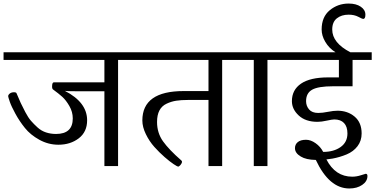

<svg xmlns="http://www.w3.org/2000/svg" viewBox="-33 -949 2144 1097"><path d="M464.8 -261.7Q464.8 -364.3 337.9 -429.7Q350.6 -427.7 396.5 -427.7H563.5V0H641.6V-606.4H745.1V-650.4H-12.7V-606.4H563.5V-478.5H274.4Q264.6 -478.5 264.6 -454.1Q264.6 -441.4 270.5 -437.5Q302.7 -414.1 323.2 -395.5Q343.8 -377 363.3 -343.3Q382.8 -309.6 382.8 -272.5Q382.8 -183.6 287.1 -183.6Q256.8 -183.6 230 -192.4Q203.1 -201.2 181.6 -220.7Q160.2 -240.2 144 -258.8Q127.9 -277.3 111.3 -309.1Q94.7 -340.8 85.4 -360.8Q76.2 -380.9 61.5 -416Q59.6 -421.9 46.9 -421.9Q32.2 -421.9 22.9 -414.6Q13.7 -407.2 13.7 -399.4Q13.7 -394.5 22.9 -367.7Q32.2 -340.8 55.2 -298.8Q78.1 -256.8 109.4 -217.8Q140.6 -178.7 191.9 -150.4Q243.2 -122.1 300.8 -122.1Q369.1 -122.1 417 -158.7Q464.8 -195.3 464.8 -261.7Z M1006.8 -25.4Q1006.8 -29.3 1002 -33.2Q932.6 -93.8 898.4 -141.6Q864.3 -189.5 864.3 -252Q864.3 -292 877.9 -317.9Q891.6 -343.8 918.5 -356.4Q945.3 -369.1 973.6 -373.5Q1002 -377.9 1041 -377.9H1158.2V0H1236.3V-606.4H1339.8V-650.4H719.7V-606.4H1158.2V-428.7H1016.6Q780.3 -428.7 780.3 -260.7Q780.3 -223.6 800.3 -182.6Q820.3 -141.6 848.6 -109.9Q877 -78.1 907.2 -51.8Q937.5 -25.4 959 -11.2Q980.5 2.9 984.4 2.9Q990.2 2.9 998.5 -6.8Q1006.8 -16.6 1006.8 -25.4Z M1495.1 0V-606.4H1598.6V-650.4H1313.5V-606.4H1417V0Z M2066.4 56.6Q2066.4 43.9 2056.6 43.9Q2054.7 43.9 2029.3 52.2Q2003.9 60.5 1979.5 60.5Q1882.8 60.5 1832 -38.1Q1849.6 -40 1867.2 -43Q1909.2 -50.8 1947.8 -66.9Q1986.3 -83 2009.8 -113.8Q2033.2 -144.5 2033.2 -186.5Q2033.2 -249 1993.2 -282.7Q1953.1 -316.4 1895.5 -316.4Q1872.1 -316.4 1840.8 -310.1Q1809.6 -303.7 1785.2 -303.7Q1750 -303.7 1732.9 -323.7Q1715.8 -343.8 1715.8 -371.1Q1715.8 -417 1750.5 -436.5Q1785.2 -456.1 1870.1 -456.1H1981.4V-606.4H2090.8V-650.4H1573.2V-606.4H1903.3V-506.8H1841.8Q1739.3 -506.8 1687 -471.2Q1634.8 -435.5 1634.8 -371.1Q1634.8 -325.2 1673.8 -289.1Q1712.9 -252.9 1781.2 -252.9Q1803.7 -252.9 1834.5 -259.8Q1865.2 -266.6 1877 -266.6Q1913.1 -266.6 1932.6 -246.1Q1952.1 -225.6 1952.1 -186.5Q1952.1 -136.7 1913.1 -108.9Q1874 -81.1 1813.5 -81.1Q1797.9 -111.3 1770 -130.9Q1742.2 -150.4 1715.8 -150.4Q1684.6 -150.4 1668.5 -137.2Q1652.3 -124 1652.3 -102.5Q1652.3 -74.2 1685.5 -54.7Q1715.8 -36.1 1771.5 -35.2Q1847.7 127.9 1962.9 127.9Q2006.8 127.9 2036.6 107.4Q2066.4 86.9 2066.4 56.6ZM1968.8 -650.4Q1865.2 -704.1 1865.2 -780.3Q1865.2 -823.2 1891.6 -844.2Q1918 -865.2 1959 -865.2Q1991.2 -865.2 2014.2 -853Q2037.1 -840.8 2042 -840.8Q2054.7 -840.8 2054.7 -865.2Q2054.7 -892.6 2028.3 -910.6Q2002 -928.7 1959 -928.7Q1897.5 -928.7 1851.1 -890.6Q1804.7 -852.5 1804.7 -780.3Q1804.7 -745.1 1825.7 -709.5Q1846.7 -673.8 1883.8 -650.4Z"/></svg>

Font: Kurale
Style: Regular
Weight: 400
Version: 1.0; ttfautohint (v1.3)